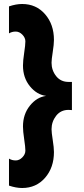

<svg xmlns="http://www.w3.org/2000/svg" viewBox="-20 -735 420 961"><path d="M250 26Q250 104 205.5 155Q161 206 91 206Q60 206 25 194V59Q40 68 58.5 68Q77 68 92 52.5Q107 37 107 19Q107 1 101 -38.5Q95 -78 95 -102Q95 -163 129.5 -206Q164 -249 211 -255Q164 -261 129.5 -303.5Q95 -346 95 -407Q95 -431 101 -470.5Q107 -510 107 -528Q107 -546 92 -561.5Q77 -577 58.5 -577Q40 -577 25 -568V-703Q60 -715 91 -715Q161 -715 205.5 -664Q250 -613 250 -535Q250 -513 244 -475Q238 -437 238 -421Q238 -383 261 -354Q284 -325 323 -325H340V-184Q333 -185 323 -185Q284 -185 261 -155.5Q238 -126 238 -88Q238 -72 244 -34Q250 4 250 26Z"/></svg>

Font: Hind Jalandhar
Style: Bold
Weight: 700
Designer: Namrata Goyal
Foundry: Indian Type Foundry
Version: Version 0.702;PS 1.0;hotconv 1.0.81;makeotf.lib2.5.63406